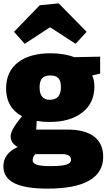

<svg xmlns="http://www.w3.org/2000/svg" viewBox="-24 -870 633 1135"><path d="M257 245Q124 245 60 212.5Q-4 180 -4 113Q-4 37 81 -1Q39 -24 39 -64Q39 -83 53.5 -109.5Q68 -136 106 -183Q12 -234 12 -347Q12 -446 81.5 -500.5Q151 -555 275 -555Q356 -555 415 -532L568 -535V-435L521 -424Q527 -411 530.5 -394.5Q534 -378 534 -358Q534 -261 462.5 -205Q391 -149 268 -149Q230 -149 193 -155L190 -104H374Q478 -104 532 -63Q586 -22 586 58Q586 149 504 197Q422 245 257 245ZM270 -280Q336 -280 336 -354Q336 -392 321 -408Q306 -424 273 -424Q241 -424 225.5 -407.5Q210 -391 210 -354Q210 -280 270 -280ZM273 112Q341 112 368.5 103Q396 94 396 76Q396 56 381 48.5Q366 41 343 41H185Q169 57 169 79Q169 95 193 103.5Q217 112 273 112ZM122 -611 59 -682 211 -839 323 -850 488 -682 423 -611 272 -709Z"/></svg>

Font: Bitter Black
Style: Regular
Weight: 900
Designer: Sol Matas, and Bitter project Authors
Foundry: Sol Matas
Version: Version 2.001